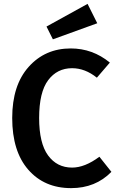

<svg xmlns="http://www.w3.org/2000/svg" viewBox="-20 -956 608 991"><path d="M432 -936 482 -836 253 -753 220 -819ZM345 -706Q458 -706 547 -633L480 -555Q419 -604 352 -604Q275 -604 228.5 -542Q182 -480 182 -347Q182 -217 228 -154Q274 -91 352 -91Q418 -91 493 -147L555 -69Q473 15 347 15Q209 15 126 -80Q43 -175 43 -347Q43 -516 128 -611Q213 -706 345 -706Z"/></svg>

Font: FiraGO Medium
Style: Regular
Weight: 500
Designer: bBox Type
Foundry: bBox Type GmbH
Version: Version 1.001;PS 001.001;hotconv 1.0.88;makeotf.lib2.5.64775